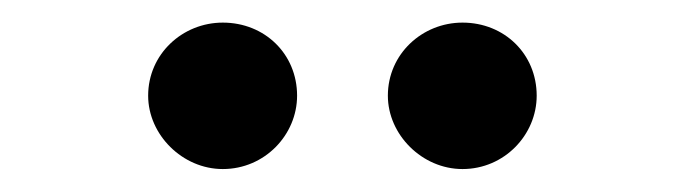

<svg xmlns="http://www.w3.org/2000/svg" viewBox="-20 -777 603 169"><path d="M176.1 -628.2C213.1 -628.2 241.5 -658.4 241.5 -692.8C241.5 -729.4 213.1 -757.1 176.1 -757.1C140.6 -757.1 110.4 -729.4 110.4 -692.8C110.4 -658.4 140.6 -628.2 176.1 -628.2ZM321.4 -692.8C321.4 -658.4 351.6 -628.2 387.1 -628.2C424 -628.2 452.4 -658.4 452.4 -692.8C452.4 -729.4 424 -757.1 387.1 -757.1C351.6 -757.1 321.4 -729.4 321.4 -692.8Z"/></svg>

Font: Magic Ui Pro Semi Bold
Style: Regular
Weight: 600
Designer: Stefan Endress, Andreas Faust
Version: Version 1.000;FEAKit 1.0